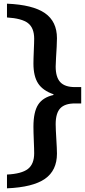

<svg xmlns="http://www.w3.org/2000/svg" viewBox="-20 -875 464 1045"><path d="M422 -401V-312H388Q333 -312 308 -285.5Q283 -259 283 -199Q283 -186.2 284 -164.7Q285 -143.2 286.5 -119Q288 -94.8 289 -73.3Q290 -51.8 290 -39Q290 53 224.5 98.5Q159 144 18 150V75Q98 71 132 44.5Q166 18 166 -41Q166 -50 165.5 -68.5Q165 -86.9 164 -109Q163 -131 162.5 -151.7Q162 -172.4 162 -185Q162 -265.5 187.5 -305.2Q213 -344.9 271 -358V-362Q213 -382 187.5 -421Q162 -460 162 -529Q162 -539.8 162.5 -559.1Q163 -578.5 164 -599.6Q165 -620.8 165.5 -638.3Q166 -655.9 166 -664Q166 -723 132.5 -749Q99 -775 18 -780V-855Q159 -849 224.5 -803.5Q290 -758 290 -667Q290 -650 288.5 -620Q287 -590 285 -560.2Q283 -530.4 283 -513Q283 -455 308 -428Q333 -401 388 -401Z"/></svg>

Font: Domine
Style: Regular
Weight: 400
Designer: Pablo Impallari, Rodrigo Fuenzalida, Brenda Gallo
Foundry: Pablo Impallari, Rodrigo Fuenzalida, Brenda Gallo
Version: Version 2.000;September 19, 2022;FontCreator 14.0.0.2877 64-